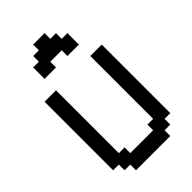

<svg xmlns="http://www.w3.org/2000/svg" viewBox="-294 -1094 1188 1188"><g transform="rotate(-45 300.0 -500.0)"><path d="M450 0V-50H500V-100H550V-700H450V-150H400V-100H200V-150H150V-700H50V-100H100V-50H150V0ZM150 -800H250V-850H350V-800H450V-900H400V-950H350V-1000H250V-950H200V-900H150Z"/></g></svg>

Font: Matrix Sans Video
Style: Regular
Weight: 400
Designer: Brad Neil
Version: Version 1.100